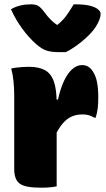

<svg xmlns="http://www.w3.org/2000/svg" viewBox="-20 -865 490 891"><path d="M212 -403H249Q261 -457 278.5 -492.5Q296 -528 317 -545.5Q338 -563 361 -563Q378 -563 391 -554.5Q404 -546 413 -530Q425 -511 430.5 -482.5Q436 -454 436 -415Q436 -400 435.5 -387Q435 -374 433.5 -362Q432 -350 429.5 -339.5Q427 -329 424 -319H418Q403 -327 391.5 -330.5Q380 -334 363 -334Q334 -334 312 -324Q290 -314 271.5 -292.5Q253 -271 236 -236ZM243 0Q231 2 219.5 3.5Q208 5 196 5.5Q184 6 172 6Q134 6 109.5 1.5Q85 -3 71.5 -13Q58 -23 52 -40Q46 -57 46 -81Q46 -115 46 -150Q46 -185 46 -219.5Q46 -254 46 -287Q46 -320 46 -354Q46 -388 46 -420Q46 -457 42.5 -489.5Q39 -522 32 -547Q45 -550 58 -551.5Q71 -553 85.5 -554Q100 -555 115 -555Q159 -555 187.5 -540Q216 -525 229.5 -488Q243 -451 243 -386Q243 -347 243 -307.5Q243 -268 243 -229Q243 -190 243 -151Q243 -112 243 -74Q243 -36 243 0ZM285 -623Q277 -623 269.5 -623Q262 -623 254 -623Q220 -623 197 -630Q174 -637 146 -662Q129 -677 113 -695Q97 -713 82.5 -733Q68 -753 55 -775Q42 -797 31 -822Q51 -834 74.5 -839.5Q98 -845 124 -845Q146 -845 158.5 -837Q171 -829 187 -807Q200 -789 217 -772Q234 -755 268 -734L212 -750H278L224 -732Q268 -764 288 -792.5Q308 -821 322 -845H328Q371 -845 397 -838.5Q423 -832 435 -821.5Q447 -811 447 -801Q447 -789 441.5 -774Q436 -759 424 -740Q413 -723 396.5 -706Q380 -689 360.5 -673Q341 -657 321.5 -644Q302 -631 285 -623Z"/></svg>

Font: Recursive Casual Black
Style: Regular
Weight: 900
Version: Version 1.047